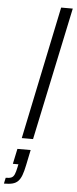

<svg xmlns="http://www.w3.org/2000/svg" viewBox="-141 -776 427 1069"><g transform="rotate(5 72.5 -241.0)"><path d="M1 0 156 -743H221L64 0ZM-76 261 -69 228Q-48 228 -37 223Q-26 218 -20 204Q-14 190 -9 166L-5 147H-36L-18 62H56L38 149Q31 183 23 204.5Q15 226 3 238.5Q-9 251 -27.5 256Q-46 261 -76 261Z"/></g></svg>

Font: Saira ExtraCondensed
Style: Italic
Weight: 400
Width: 2
Italic angle: -12°
Designer: Hector Gatti with collaboration of the Omnibus-Type team
Foundry: Omnibus-Type
Version: Version 1.101